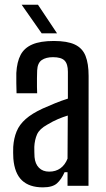

<svg xmlns="http://www.w3.org/2000/svg" viewBox="-20 -780 444 806"><path d="M160 6.5Q103 6.5 72 -23Q41 -52.5 36 -114.5Q35.5 -127 35.2 -139.2Q35 -151.5 35.5 -163.5Q38 -200 49.8 -228.5Q61.5 -257 87.8 -280.2Q114 -303.5 159.5 -324.5Q184 -335.5 211 -346.5Q238 -357.5 265 -366V-479Q265 -511.5 251 -525.8Q237 -540 202.5 -540Q173 -540 155.2 -527.8Q137.5 -515.5 136 -484.5Q135.5 -471 135.2 -451.8Q135 -432.5 135.2 -414.8Q135.5 -397 136 -388.5H49.5Q49 -408 48.5 -430.5Q48 -453 48.5 -473.5Q51 -520 66.5 -549.5Q82 -579 115.8 -593.5Q149.5 -608 206 -608Q262.5 -608 294.2 -593Q326 -578 339 -545.5Q352 -513 352 -461L351.5 0H263.5V-57H251Q237.5 -26.5 218.8 -10Q200 6.5 160 6.5ZM186.5 -59.5Q214 -59.5 233.5 -73.5Q253 -87.5 263.5 -114L264.5 -295Q244.5 -289 223.8 -280.2Q203 -271.5 178 -256.5Q145.5 -238.5 135.5 -215.8Q125.5 -193 124 -163.5Q124 -150 124.2 -140.5Q124.5 -131 125 -120.5Q127.5 -92 143.5 -75.8Q159.5 -59.5 186.5 -59.5ZM155 -640 71 -760H139.5L219.5 -640Z"/></svg>

Font: Big Shoulders Text Thin Medium
Style: Regular
Weight: 500
Version: Version 2.002